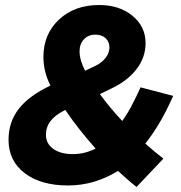

<svg xmlns="http://www.w3.org/2000/svg" viewBox="-20 -729 722 765"><path d="M631 -97 524 16Q506 2 487.5 -14.5Q469 -31 450 -48Q405 -20 355 -5Q305 10 251 10Q143 10 78.5 -39Q14 -88 14 -172Q14 -243 55 -295.5Q96 -348 181 -388Q166 -418 159.5 -446Q153 -474 153 -502Q153 -593 215 -651Q277 -709 375 -709Q456 -709 508 -666Q560 -623 560 -557Q560 -503 527 -457.5Q494 -412 433 -381L378 -354Q396 -329 419 -301.5Q442 -274 467 -247Q486 -273 504 -307Q522 -341 540 -381L670 -347Q644 -288 616 -240.5Q588 -193 559 -157Q578 -140 596 -125Q614 -110 631 -97ZM297 -525Q297 -507 302.5 -488Q308 -469 319 -447L361 -467Q387 -480 401.5 -499.5Q416 -519 416 -540Q416 -563 400.5 -577Q385 -591 360 -591Q332 -591 314.5 -572.5Q297 -554 297 -525ZM163 -192Q163 -157 192 -136Q221 -115 270 -115Q294 -115 316.5 -120.5Q339 -126 361 -137Q327 -175 296 -214.5Q265 -254 240 -291Q200 -271 181.5 -247Q163 -223 163 -192Z"/></svg>

Font: Red Hat Display Black
Style: Italic
Weight: 900
Italic angle: -12°
Designer: Pentagram / MCKL
Foundry: Pentagram / MCKL
Version: Version 1.003; Red Hat Display Black Italic